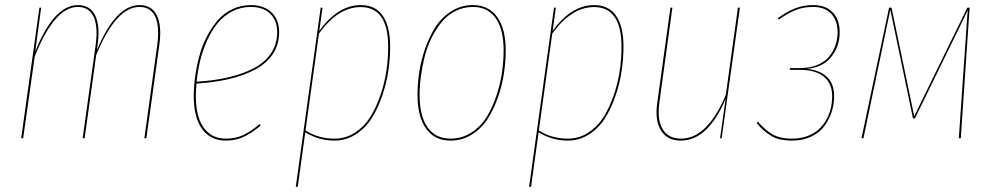

<svg xmlns="http://www.w3.org/2000/svg" viewBox="-20 -548 3936 761"><path d="M533.2 -527.8Q582.5 -527.8 602.3 -485.8Q622.1 -443.8 611.3 -368.2L560.1 0H552.2L603 -367.7Q613.3 -441.4 595.7 -481Q578.1 -520.5 532.7 -520.5Q439.9 -520.5 361.3 -330.1L315.4 0H307.6L358.9 -367.7Q369.1 -441.4 351.3 -481Q333.5 -520.5 288.1 -520.5Q196.3 -520.5 117.7 -324.7L71.8 0H64L136.2 -517.6H143.1L119.6 -343.8Q193.4 -527.8 288.6 -527.8Q337.9 -527.8 357.7 -485.8Q377.4 -443.8 366.7 -368.2L364.3 -349.6Q438.5 -527.8 533.2 -527.8Z M1086.4 -420.9Q1086.4 -371.6 1061.3 -333.7Q1036.1 -295.9 990.5 -272Q944.8 -248 887.2 -234.6Q829.6 -221.2 758.8 -216.8Q756.3 -188.5 756.3 -167.5Q756.3 -85 787.6 -41.7Q818.8 1.5 875.5 1.5Q913.1 1.5 943.6 -12.5Q974.1 -26.4 1008.8 -56.2L1013.2 -50.3Q976.6 -19.5 945.1 -5.1Q913.6 9.3 875.5 9.3Q814.9 9.3 781.5 -36.1Q748 -81.5 748 -167Q748 -205.6 753.7 -245.6Q759.3 -285.6 770.3 -326.7Q781.2 -367.7 800 -403.6Q818.8 -439.5 843 -467.5Q867.2 -495.6 901.1 -511.7Q935.1 -527.8 974.6 -527.8Q1024.9 -527.8 1055.7 -499.3Q1086.4 -470.7 1086.4 -420.9ZM974.1 -520.5Q934.1 -520.5 899.9 -502.7Q865.7 -484.9 842.3 -455.8Q818.8 -426.8 801 -387.5Q783.2 -348.1 773.4 -307.6Q763.7 -267.1 759.3 -224.1Q829.6 -228.5 886.2 -241.7Q942.9 -254.9 986.8 -278.1Q1030.8 -301.3 1054.7 -337.6Q1078.6 -374 1078.6 -420.9Q1078.6 -467.8 1050.3 -494.1Q1022 -520.5 974.1 -520.5Z M1152.3 192.9 1251 -517.6H1258.3L1245.6 -425.3Q1318.8 -527.8 1410.2 -527.8Q1468.3 -527.8 1497.3 -485.4Q1526.4 -442.9 1526.4 -362.3Q1526.4 -314.5 1518.8 -264.9Q1511.2 -215.3 1493.9 -165.5Q1476.6 -115.7 1451.9 -77.4Q1427.2 -39.1 1389.2 -14.9Q1351.1 9.3 1305.7 9.3Q1244.6 9.3 1189.9 -23.4L1160.2 191.9ZM1305.7 1.5Q1350.1 1.5 1386.7 -22.2Q1423.3 -45.9 1447.3 -84Q1471.2 -122.1 1487.8 -170.7Q1504.4 -219.2 1511.5 -267.6Q1518.6 -315.9 1518.6 -362.3Q1518.6 -520 1409.7 -520Q1320.3 -520 1244.1 -415L1190.9 -30.8Q1241.7 1.5 1305.7 1.5Z M1765.6 9.3Q1702.6 9.3 1668.7 -38.3Q1634.8 -85.9 1634.8 -171.4Q1634.8 -217.3 1642.1 -264.6Q1649.4 -312 1666.5 -359.6Q1683.6 -407.2 1708.3 -444.3Q1732.9 -481.4 1770.8 -504.6Q1808.6 -527.8 1854.5 -527.8Q1917 -527.8 1950.7 -480.7Q1984.4 -433.6 1984.4 -348.6Q1984.4 -303.7 1977.3 -256.6Q1970.2 -209.5 1953.4 -161.4Q1936.5 -113.3 1912.1 -75.7Q1887.7 -38.1 1849.6 -14.4Q1811.5 9.3 1765.6 9.3ZM1765.6 1.5Q1810.5 1.5 1847.4 -22Q1884.3 -45.4 1907.5 -82.3Q1930.7 -119.1 1946.8 -166.5Q1962.9 -213.9 1969.5 -259.8Q1976.1 -305.7 1976.1 -349.1Q1976.1 -431.6 1944.6 -476.1Q1913.1 -520.5 1854.5 -520.5Q1817.4 -520.5 1785.4 -504.4Q1753.4 -488.3 1730.7 -460.7Q1708 -433.1 1690.7 -398.2Q1673.3 -363.3 1663.3 -323.5Q1653.3 -283.7 1648.2 -245.6Q1643.1 -207.5 1643.1 -170.9Q1643.1 -88.4 1674.6 -43.5Q1706.1 1.5 1765.6 1.5Z M2077.1 192.9 2175.8 -517.6H2183.1L2170.4 -425.3Q2243.7 -527.8 2335 -527.8Q2393.1 -527.8 2422.1 -485.4Q2451.2 -442.9 2451.2 -362.3Q2451.2 -314.5 2443.6 -264.9Q2436 -215.3 2418.7 -165.5Q2401.4 -115.7 2376.7 -77.4Q2352.1 -39.1 2314 -14.9Q2275.9 9.3 2230.5 9.3Q2169.4 9.3 2114.7 -23.4L2085 191.9ZM2230.5 1.5Q2274.9 1.5 2311.5 -22.2Q2348.1 -45.9 2372.1 -84Q2396 -122.1 2412.6 -170.7Q2429.2 -219.2 2436.3 -267.6Q2443.4 -315.9 2443.4 -362.3Q2443.4 -520 2334.5 -520Q2245.1 -520 2168.9 -415L2115.7 -30.8Q2166.5 1.5 2230.5 1.5Z M2678.2 9.3Q2625 9.3 2600.1 -30.5Q2575.2 -70.3 2585 -140.1L2637.2 -517.6H2645L2593.3 -140.1Q2584 -73.2 2606.7 -35.9Q2629.4 1.5 2678.7 1.5Q2733.4 1.5 2778.3 -44.4Q2823.2 -90.3 2856.9 -172.9L2904.8 -517.6H2912.6L2840.3 0H2834L2856 -156.7Q2823.7 -78.1 2778.8 -34.4Q2733.9 9.3 2678.2 9.3Z M3203.1 -527.8Q3252.9 -527.8 3280.5 -499Q3308.1 -470.2 3308.1 -419.9Q3308.1 -364.3 3275.1 -322.8Q3242.2 -281.2 3178.2 -274.9Q3228 -270.5 3257.1 -243.7Q3286.1 -216.8 3286.1 -167Q3286.1 -134.3 3276.1 -103.8Q3266.1 -73.2 3246.8 -47.4Q3227.5 -21.5 3194.3 -6.1Q3161.1 9.3 3119.1 9.3Q3068.4 9.3 3036.9 -9.3Q3005.4 -27.8 2979 -60.5L2984.4 -65.9Q3010.3 -34.2 3040.3 -16.4Q3070.3 1.5 3119.1 1.5Q3151.9 1.5 3179 -8.3Q3206.1 -18.1 3224.1 -34.4Q3242.2 -50.8 3254.6 -72.8Q3267.1 -94.7 3272.7 -118.2Q3278.3 -141.6 3278.3 -166.5Q3278.3 -217.3 3245.4 -244.1Q3212.4 -271 3150.9 -271H3109.4L3111.8 -278.3H3151.9Q3190.9 -278.3 3220.7 -291Q3250.5 -303.7 3267.1 -324.7Q3283.7 -345.7 3291.7 -369.6Q3299.8 -393.6 3299.8 -419.4Q3299.8 -466.3 3274.7 -493.4Q3249.5 -520.5 3202.6 -520.5Q3164.1 -520.5 3133.3 -508.1Q3102.5 -495.6 3066.4 -470.2L3063 -476.1Q3099.1 -502 3131.6 -514.9Q3164.1 -527.8 3203.1 -527.8Z M3823.2 -517.6 3788.1 0H3780.3L3811.5 -451.2Q3814 -494.1 3816.4 -508.3L3606.4 -78.6H3598.6L3508.8 -509.3Q3508.3 -507.3 3497.1 -453.6L3402.3 0H3394.5L3503.9 -517.6H3513.7L3603.5 -87.4L3814 -517.6Z"/></svg>

Font: Fira Sans Compressed Eight
Style: Italic
Weight: 100
Width: 3
Italic angle: -8°
Designer: Carrois Corporate & Edenspiekermann AG
Foundry: Carrois Corporate GbR & Edenspiekermann AG
Version: Version 4.203;PS 004.203;hotconv 1.0.88;makeotf.lib2.5.64775